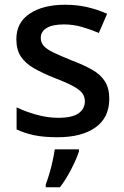

<svg xmlns="http://www.w3.org/2000/svg" viewBox="-20 -569 524 810"><path d="M441 -152Q441 -73 383 -31.5Q325 10 222 10Q165 10 124.5 1.5Q84 -7 50 -23V-116Q85 -99 132.5 -85.5Q180 -72 225 -72Q285 -72 311.5 -91Q338 -110 338 -142Q338 -160 328 -174.5Q318 -189 290.5 -204.5Q263 -220 210 -240Q158 -261 122.5 -281.5Q87 -302 68 -330.5Q49 -359 49 -404Q49 -474 105.5 -511.5Q162 -549 255 -549Q304 -549 347.5 -539Q391 -529 432 -511L397 -430Q362 -445 325 -455.5Q288 -466 250 -466Q202 -466 177 -451Q152 -436 152 -409Q152 -390 164 -376Q176 -362 204.5 -348Q233 -334 283 -314Q333 -295 368.5 -275Q404 -255 422.5 -226Q441 -197 441 -152ZM313 70Q304 99 281.5 143Q259 187 233 221H173V209Q180 191 188 164.5Q196 138 202 110Q208 82 211 61H313Z"/></svg>

Font: Noto Sans Tamil Medium
Style: Regular
Weight: 500
Designer: Jelle Bosma - Monotype Design Team
Foundry: Monotype Imaging Inc.
Version: Version 2.004; ttfautohint (v1.8.4.7-5d5b)